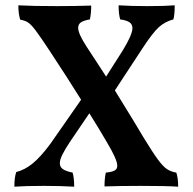

<svg xmlns="http://www.w3.org/2000/svg" viewBox="-20 -699 725 722"><path d="M650 3Q607 0 510 0Q433 0 373 2Q373 -28 378 -50Q400 -52 410.5 -57.5Q421 -63 421 -76Q421 -99 382 -164Q355 -211 316 -273L244 -167Q224 -137 214.5 -117.5Q205 -98 205 -85Q205 -71 216.5 -63Q228 -55 253 -50Q259 -30 259 3Q208 0 144 0Q75 0 34 3Q34 -31 41 -52Q73 -60 103 -84.5Q133 -109 170 -159L285 -324Q241 -395 166 -509Q131 -562 114 -584.5Q97 -607 85.5 -614.5Q74 -622 56 -625Q49 -647 49 -679Q101 -676 195 -676Q261 -676 323 -678Q323 -649 318 -626Q295 -622 284.5 -615Q274 -608 274 -594Q274 -572 306 -523L359 -442L379 -411L442 -510Q478 -569 478 -593Q478 -608 466.5 -615.5Q455 -623 432 -626Q426 -646 426 -679Q476 -676 534 -676Q600 -676 637 -679Q637 -644 632 -626Q601 -618 577.5 -597Q554 -576 513 -513L412 -359L423 -341Q487 -238 521 -180Q554 -126 573.5 -99.5Q593 -73 608 -63Q623 -53 643 -50Q650 -29 650 3Z"/></svg>

Font: Vollkorn SC SemiBold
Style: Regular
Weight: 600
Designer: Friedrich Althausen
Foundry: Friedrich Althausen
Version: Version 4.015